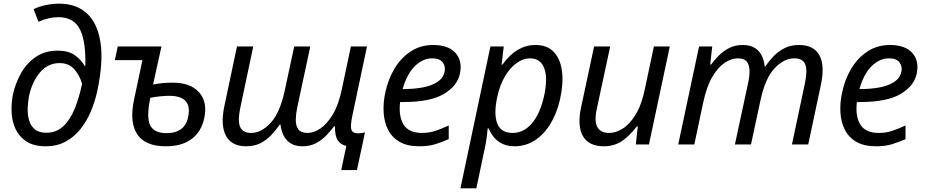

<svg xmlns="http://www.w3.org/2000/svg" viewBox="-20 -790 5063 1050"><path d="M230 10Q166 10 126 -15.5Q86 -41 66 -82.5Q46 -124 43.5 -174.5Q41 -225 51 -275Q65 -337 96 -391.5Q127 -446 177 -479.5Q227 -513 295 -513Q355 -513 390 -487.5Q425 -462 443 -429H446Q447 -437 447 -444Q447 -451 447 -456Q447 -578 413 -637Q379 -696 299 -696Q246 -696 190 -671L164 -740Q192 -754 230 -762Q268 -770 304 -770Q397 -770 455 -717Q513 -664 529.5 -558Q546 -452 512 -292Q500 -237 478 -183.5Q456 -130 421.5 -86Q387 -42 339.5 -16Q292 10 230 10ZM233 -64Q288 -64 326 -99.5Q364 -135 388.5 -195.5Q413 -256 429 -332Q415 -379 385.5 -412Q356 -445 306 -445Q242 -445 199 -394.5Q156 -344 139 -266Q133 -235 131.5 -200Q130 -165 138.5 -134Q147 -103 169.5 -83.5Q192 -64 233 -64Z M887 10Q774 10 730.5 -55.5Q687 -121 713 -245L759 -461H608L624 -536H863L817 -328Q870 -338 924 -338Q1022 -338 1069 -285Q1116 -232 1097 -144Q1081 -69 1027.5 -29.5Q974 10 887 10ZM906 -266Q883 -266 854 -263Q825 -260 802 -255Q780 -149 801 -105.5Q822 -62 891 -62Q994 -62 1010 -156Q1030 -266 906 -266Z M1846 140 1874 8Q1842 1 1826.5 -23.5Q1811 -48 1812 -99H1807Q1789 -75 1764.5 -49.5Q1740 -24 1708 -7Q1676 10 1635 10Q1580 10 1550 -22Q1520 -54 1514 -109H1510Q1490 -80 1464.5 -52.5Q1439 -25 1405.5 -7.5Q1372 10 1326 10Q1247 10 1216 -47Q1185 -104 1207 -210L1276 -536H1365L1294 -200Q1279 -130 1293 -96.5Q1307 -63 1353 -63Q1409 -63 1460 -118Q1511 -173 1537 -294L1589 -536H1677L1605 -200Q1598 -166 1597.5 -134.5Q1597 -103 1611.5 -83Q1626 -63 1662 -63Q1695 -63 1731.5 -87Q1768 -111 1800 -164Q1832 -217 1850 -305L1899 -536H1987L1907 -158Q1895 -101 1901.5 -81Q1908 -61 1939 -61Q1958 -61 1976 -66L1932 140Z M2273 10Q2207 10 2165 -14.5Q2123 -39 2102 -81Q2081 -123 2078 -175.5Q2075 -228 2087 -283Q2102 -356 2137.5 -415Q2173 -474 2226.5 -509Q2280 -544 2349 -544Q2432 -544 2471 -500.5Q2510 -457 2495 -386Q2481 -320 2407 -276Q2333 -232 2186 -232H2168Q2159 -153 2187.5 -108Q2216 -63 2288 -63Q2326 -63 2360 -74Q2394 -85 2434 -104V-29Q2397 -13 2360.5 -1.5Q2324 10 2273 10ZM2343 -471Q2293 -471 2249.5 -429Q2206 -387 2182 -303H2189Q2245 -303 2292.5 -312Q2340 -321 2371.5 -341.5Q2403 -362 2411 -396Q2418 -426 2401.5 -448.5Q2385 -471 2343 -471Z M2498 240 2662 -536H2735L2723 -436H2727Q2768 -492 2812.5 -518Q2857 -544 2908 -544Q2973 -544 3009 -505.5Q3045 -467 3053.5 -399.5Q3062 -332 3042 -244Q3024 -167 2988 -109.5Q2952 -52 2902.5 -21Q2853 10 2794 10Q2694 10 2652 -88H2647Q2646 -72 2642 -41.5Q2638 -11 2634 7L2585 240ZM2783 -63Q2844 -63 2888.5 -115Q2933 -167 2955 -263Q2977 -362 2956.5 -416.5Q2936 -471 2879 -471Q2841 -471 2805 -445Q2769 -419 2741.5 -372.5Q2714 -326 2700 -263Q2679 -168 2699 -115.5Q2719 -63 2783 -63Z M3282 10Q3200 10 3168 -45.5Q3136 -101 3158 -204L3229 -536H3317L3244 -196Q3229 -128 3246.5 -95.5Q3264 -63 3311 -63Q3348 -63 3386 -87Q3424 -111 3456.5 -164Q3489 -217 3507 -305L3556 -536H3643L3529 0H3457L3468 -99H3463Q3418 -41 3376.5 -15.5Q3335 10 3282 10Z M3689 0 3803 -536H3875L3864 -437H3869Q3887 -462 3911.5 -486.5Q3936 -511 3968 -527.5Q4000 -544 4041 -544Q4096 -544 4126 -513.5Q4156 -483 4162 -427H4166Q4186 -457 4211.5 -483.5Q4237 -510 4271 -527Q4305 -544 4350 -544Q4430 -544 4461 -488Q4492 -432 4469 -325L4400 0H4311L4382 -335Q4397 -406 4383.5 -438.5Q4370 -471 4323 -471Q4268 -471 4216.5 -417Q4165 -363 4139 -242L4087 0H3999L4071 -335Q4079 -370 4079 -401Q4079 -432 4065 -451.5Q4051 -471 4014 -471Q3981 -471 3944.5 -447.5Q3908 -424 3876.5 -371.5Q3845 -319 3826 -231L3777 0Z M4771 10Q4705 10 4663 -14.5Q4621 -39 4600 -81Q4579 -123 4576 -175.5Q4573 -228 4585 -283Q4600 -356 4635.5 -415Q4671 -474 4724.5 -509Q4778 -544 4847 -544Q4930 -544 4969 -500.5Q5008 -457 4993 -386Q4979 -320 4905 -276Q4831 -232 4684 -232H4666Q4657 -153 4685.5 -108Q4714 -63 4786 -63Q4824 -63 4858 -74Q4892 -85 4932 -104V-29Q4895 -13 4858.5 -1.5Q4822 10 4771 10ZM4841 -471Q4791 -471 4747.5 -429Q4704 -387 4680 -303H4687Q4743 -303 4790.5 -312Q4838 -321 4869.5 -341.5Q4901 -362 4909 -396Q4916 -426 4899.5 -448.5Q4883 -471 4841 -471Z"/></svg>

Font: Noto Sans
Style: Italic
Weight: 400
Italic angle: -12°
Designer: Monotype Design Team
Foundry: Monotype Imaging Inc.
Version: Version 2.013; ttfautohint (v1.8.4.7-5d5b)